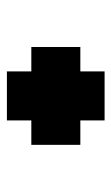

<svg xmlns="http://www.w3.org/2000/svg" viewBox="100 -670 330 570"><g transform="rotate(90 265.0 -385.0)"><path d="M192 -240.5V-530.5H337.5V-240.5ZM119.5 -313V-458.5H410V-313Z"/></g></svg>

Font: Bodoni Moda 9pt Black
Style: Italic
Weight: 900
Italic angle: -13°
Designer: Owen Earl
Foundry: indestructible type
Version: Version 2.004